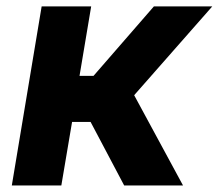

<svg xmlns="http://www.w3.org/2000/svg" viewBox="-20 -565 667 585"><path d="M16 0 106.9 -545.5H257.8L222.3 -333.8H264.9L448.9 -545.5H626.8L388.8 -274.9L537.6 0H358.3L256 -193.5H199.6L166.9 0Z"/></svg>

Font: Inter UI
Style: Bold Italic
Weight: 700
Italic angle: 9.39999°
Designer: Rasmus Andersson
Foundry: rsms
Version: 3.2;8d6f07862